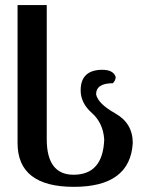

<svg xmlns="http://www.w3.org/2000/svg" viewBox="-20 -722 589 752"><path d="M269.5 9.8Q48.8 9.8 48.8 -161.6V-702.1H163.1V-176.8Q163.1 -37.6 268.1 -37.6Q383.3 -37.6 388.2 -175.8Q383.8 -240.7 339.8 -279.5Q295.9 -318.4 295.9 -368.2Q295.9 -447.8 379.9 -448.7Q424.3 -448.7 433.1 -420.4Q433.1 -407.2 421.9 -396Q356.4 -396 356.4 -352.5Q363.8 -315.9 431.9 -277.6Q500 -239.3 500 -161.6Q489.7 9.8 269.5 9.8Z"/></svg>

Font: Kelvinch
Style: Bold
Weight: 700
Designer: Paul James Miller
Foundry: High-Logic / Made with FontCreator
Version: Version 3.501;March 28, 2021;FontCreator 13.0.0.2683 64-bit